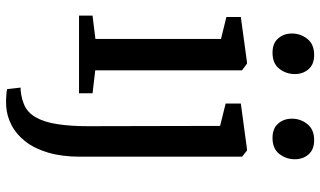

<svg xmlns="http://www.w3.org/2000/svg" viewBox="-233 -589 1065 639"><g transform="rotate(90 299.5 -269.5)"><path d="M32 0V-45L109.5 -54.5V-472.5L36.5 -490.5V-538.5L187 -559H192L214 -542.5V-54L290.5 -45V0ZM155 -644Q124 -644 107.8 -662.8Q91.5 -681.5 91.5 -708.5Q91.5 -737.5 109.5 -760Q127.5 -782.5 162.5 -782.5H163.5Q194 -782.5 210.2 -764Q226.5 -745.5 226.5 -718.5Q226.5 -689 208.8 -666.5Q191 -644 156 -644ZM332 242.5Q324.5 243 312.5 242.8Q300.5 242.5 290 241.5Q279.5 240.5 276.5 239L271.5 194.5Q279 195 294.5 192.5Q310 190 326.5 183.5Q354 172.5 370.2 144.2Q386.5 116 393.2 72Q400 28 400 -29L399 -469.5L324.5 -488V-538.5L476 -559H481L501.5 -542.5V-4Q501.5 56.5 488.2 101.8Q475 147 451.5 177.5Q428 208 397.2 224.2Q366.5 240.5 332 242.5ZM438.5 -644Q407.5 -644 391.2 -662.8Q375 -681.5 375 -708.5Q375 -737.5 393 -760Q411 -782.5 446 -782.5H447Q477.5 -782.5 493.8 -764Q510 -745.5 510 -718.5Q510 -689 492.2 -666.5Q474.5 -644 439.5 -644Z"/></g></svg>

Font: Merriweather 36pt
Style: Regular
Weight: 400
Designer: Eben Sorkin
Foundry: Eben Sorkin
Version: Version 2.100